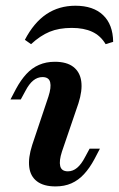

<svg xmlns="http://www.w3.org/2000/svg" viewBox="-20 -646 419 677"><path d="M198.4 -111.3Q187.9 -79 192.3 -60.5Q196.8 -41.9 219.4 -41.9Q237.1 -41.9 252 -54.4Q266.9 -66.9 279.8 -91.9L296 -121.8H332.3L312.9 -84.7Q296 -53.2 276.2 -31.9Q256.5 -10.5 231.9 0.4Q207.3 11.3 175.8 11.3Q133.9 11.3 110.5 -6.5Q87.1 -24.2 83.1 -56.9Q79 -89.5 93.5 -134.7L150.8 -305.6Q161.3 -337.9 156.9 -356Q152.4 -374.2 129.8 -374.2Q112.1 -374.2 97.2 -362.1Q82.3 -350 69.4 -325L53.2 -295.2H16.9L36.3 -332.3Q53.2 -363.7 73 -385.1Q92.7 -406.5 117.7 -417.3Q142.7 -428.2 173.4 -428.2Q215.3 -428.2 238.7 -410.1Q262.1 -391.9 266.5 -359.3Q271 -326.6 256.5 -281.5ZM246 -625.8Q308.9 -625.8 343.5 -592.7Q378.2 -559.7 379 -498.4L352.4 -490.3Q334.7 -520.2 305.2 -533.9Q275.8 -547.6 233.1 -547.6Q187.9 -547.6 154.8 -533.9Q121.8 -520.2 89.5 -490.3L67.7 -505.6Q99.2 -566.1 143.5 -596Q187.9 -625.8 246 -625.8Z"/></svg>

Font: Playfair 9pt
Style: Bold Italic
Weight: 700
Italic angle: -15.6°
Designer: Claus Eggers Sørensen
Foundry: Claus Eggers Sørensen
Version: Version 2.203